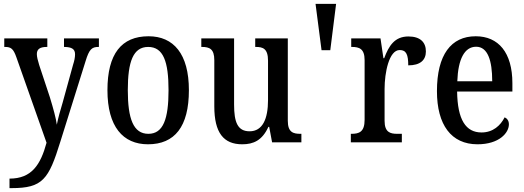

<svg xmlns="http://www.w3.org/2000/svg" viewBox="-20 -734 2702 990"><path d="M29 187V236H40C200 236 231 191 291 -3L421 -418C440 -481 454 -492 488 -492H490V-536H310V-492H313C349 -491 367 -482 367 -454C367 -438 363 -419 357 -401L303 -205C291 -165 280 -127 273 -91C269 -123 255 -174 237 -233L182 -399C175 -422 170 -441 170 -455C170 -479 184 -492 221 -492H224V-536H2V-492H6C37 -492 49 -482 64 -440L220 2C189 116 143 187 29 187Z M743 10C881 10 954 -81 954 -269C954 -456 875 -547 746 -547C606 -547 534 -456 534 -269C534 -81 614 10 743 10ZM745 -44C668 -44 639 -121 639 -269C639 -417 667 -492 744 -492C822 -492 849 -417 849 -269C849 -121 822 -44 745 -44Z M1229 10C1287 10 1332 -10 1364 -80H1368L1383 0H1534V-44H1529C1493 -44 1464 -51 1464 -111V-536H1296V-492H1299C1335 -492 1362 -484 1362 -421V-218C1362 -121 1334 -57 1267 -57C1205 -57 1187 -104 1187 -195V-536H1018V-492H1021C1060 -492 1085 -482 1085 -424V-186C1085 -49 1133 10 1229 10Z M1638 -475H1683L1713 -714H1607Z M1789 0H2052V-44H2028C1992 -44 1963 -52 1963 -111V-275C1963 -360 1986 -476 2041 -476C2075 -476 2085 -452 2085 -397C2147 -397 2176 -424 2176 -469C2176 -516 2147 -546 2086 -546C2015 -546 1985 -498 1961 -434H1957L1942 -536H1791V-492H1794C1832 -492 1860 -483 1860 -424V-116C1860 -53 1831 -44 1792 -44H1789Z M2442 10C2554 10 2604 -49 2604 -93C2604 -112 2594 -124 2582 -129C2561 -87 2522 -51 2463 -51C2382 -51 2339 -116 2337 -262H2622V-305C2622 -463 2550 -547 2433 -547C2306 -547 2233 -452 2233 -264C2233 -90 2307 10 2442 10ZM2518 -315H2338C2342 -429 2375 -493 2435 -493C2495 -493 2518 -422 2518 -315Z"/></svg>

Font: Noto Serif Bengali Condensed Medium
Style: Regular
Weight: 500
Width: 3
Designer: Juan Bruce, Universal Thirst, Indian Type Foundry and the Monotype Design Team.
Foundry: Monotype Imaging Inc.
Version: Version 2.003